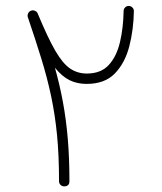

<svg xmlns="http://www.w3.org/2000/svg" viewBox="-20 -622 555 659"><path d="M200.2 17.6Q192.9 17.6 187.7 12.5Q182.6 7.3 182.6 0Q182.6 -87.9 175.8 -158.2Q168.9 -228.5 155.5 -291.7Q142.1 -355 122.1 -419.9Q102.1 -484.9 75.7 -562.5Q73.2 -569.3 76.7 -576.4Q80.1 -583.5 86.9 -585.4Q94.7 -588.4 102.5 -583.5Q107.4 -581.1 109.4 -575.7Q143.6 -493.2 169.4 -448.5Q195.3 -403.8 220.7 -386.7Q246.1 -369.6 277.8 -369.6Q326.7 -369.6 353.5 -399.2Q380.4 -428.7 391.8 -477.5Q403.3 -526.4 404.3 -584Q404.3 -591.3 409.4 -596.4Q414.6 -601.6 421.9 -601.6Q429.2 -601.6 434.3 -596.4Q439.5 -591.3 439.5 -584Q438.5 -519.5 423.6 -462.4Q408.7 -405.3 374 -369.6Q339.4 -334 277.3 -334Q244.6 -334 218.5 -346.9Q192.4 -359.9 168.5 -389.6Q185.1 -330.6 196 -271.5Q207 -212.4 212.6 -146.2Q218.3 -80.1 218.3 0Q218.3 17.6 200.2 17.6Z"/></svg>

Font: Mikhak ExtraLight
Style: Regular
Weight: 200
Designer: Amin Abedi
Version: Version 3.3